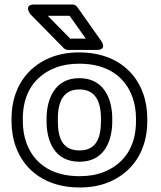

<svg xmlns="http://www.w3.org/2000/svg" viewBox="-20 -795 711 850"><path d="M81 -269C81 -385.1 135.7 -459.2 223.2 -494.3C253.8 -506.6 289.6 -513 331 -513C459.8 -513 534.1 -452 565.5 -367.3C576.5 -337.7 582.1 -305.1 582.1 -269V-259C582.1 -142.9 527.4 -68.8 439.9 -33.7C409.3 -21.4 373.5 -15 332.1 -15C203.3 -15 129 -76 97.6 -160.7C86.6 -190.3 81 -222.9 81 -259ZM31 -269V-259C31 -217.7 37.5 -179 50.7 -143.3C89.3 -39 185.2 35 332.1 35C378.7 35 421 27.8 458.6 12.7C564.6 -29.8 632.1 -124.9 632.1 -259V-269C632.1 -310.3 625.6 -349 612.4 -384.7C573.8 -489 477.9 -563 331 -563C284.4 -563 242.1 -555.8 204.5 -540.7C98.5 -498.2 31 -403.1 31 -269ZM477 -269C477 -355.7 441.4 -449 331 -449C221.1 -449 186.1 -354.6 186.1 -269V-259C186.1 -171.2 220.2 -79 332.1 -79C442.9 -79 477 -172.1 477 -259ZM427 -269V-259C427 -179.7 402.8 -129 332.1 -129C259.7 -129 236.1 -179.1 236.1 -259V-269C236.1 -346.7 261.5 -399 331 -399C401.6 -399 427 -347.4 427 -269ZM359.7 -624H290.9L191.5 -725H288.4ZM408 -574C456.9 -574 428.4 -613.4 428.4 -613.4L321.7 -764.4C317.6 -770.3 309.6 -775 301.3 -775H131.9C82.3 -775 114.1 -732.5 114.1 -732.5L262.6 -581.5C266.5 -577.4 273.6 -574 280.4 -574Z"/></svg>

Font: Asimov
Style: WidOu
Weight: 500
Designer: Google
Version: Version 2.000980; 2014